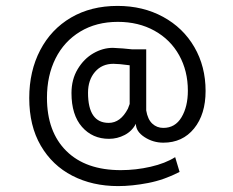

<svg xmlns="http://www.w3.org/2000/svg" viewBox="-20 -570 789 650"><path d="M79 -238Q79 -329 116 -400Q153 -471 220.5 -510.5Q288 -550 378 -550Q464 -550 532 -513Q600 -476 638 -410.5Q676 -345 676 -262Q676 -183 637 -135Q598 -87 533 -87Q498 -87 469 -106Q440 -125 440 -151Q427 -126 402 -113Q377 -100 349 -100Q293 -100 257.5 -140.5Q222 -181 222 -255Q222 -301 243 -336Q264 -371 296 -389.5Q328 -408 362 -408Q366 -408 396 -406L427 -403H475V-196Q480 -166 495.5 -151.5Q511 -137 533 -137Q573 -137 594.5 -173Q616 -209 616 -263Q616 -330 586.5 -383Q557 -436 503 -466Q449 -496 379 -496Q306 -496 251.5 -463Q197 -430 168 -372Q139 -314 139 -239Q139 -124 204.5 -59Q270 6 389 6Q440 6 490 -5.5Q540 -17 573 -38L588 12Q536 39 481.5 49.5Q427 60 380 60Q293 60 225 25Q157 -10 118 -77Q79 -144 79 -238ZM413 -202 419 -218V-349Q382 -354 364 -354Q325 -354 301.5 -326.5Q278 -299 278 -256Q278 -154 348 -154Q388 -154 413 -202Z"/></svg>

Font: Bellota Text
Style: Regular
Weight: 400
Designer: Kemie Guaida
Foundry: Kemie Guaida
Version: Version 4.001